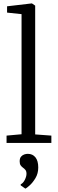

<svg xmlns="http://www.w3.org/2000/svg" viewBox="-20 -839 340 1127"><path d="M106.5 -51V-756L21.5 -765V-802L166.5 -819H167.5L186.5 -806V-50L281.5 -43V0H18.5V-43ZM204.5 144Q204.5 179.5 188 206.8Q171.5 234 153.2 250Q135 266 129.5 268H128.5L101.5 249V243Q116.5 235.5 126 216Q135.5 196.5 135.5 181Q135.5 166 128.8 158Q122 150 114.5 145Q107 139.5 101.2 131.5Q95.5 123.5 95.5 108Q95.5 89.5 104 80Q112.5 70.5 123.5 67.2Q134.5 64 141.5 64H143.5Q171.5 64 188 84.5Q204.5 105 204.5 144Z"/></svg>

Font: Merriweather Light
Style: Regular
Weight: 300
Version: Version 2.100